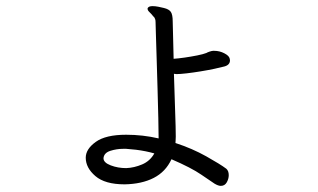

<svg xmlns="http://www.w3.org/2000/svg" viewBox="-20 -559 1040 627"><path d="M680 -393Q697 -393 712.5 -385Q728 -377 730 -368Q730 -367 730.5 -365.5Q731 -364 731 -362Q731 -347 713 -342Q702 -339 681 -334.5Q660 -330 635.5 -326Q611 -322 589.5 -319.5Q568 -317 556 -317Q554 -317 552 -317.5Q550 -318 548 -318Q550 -248 552 -194Q554 -140 554 -113Q554 -106 553.5 -100.5Q553 -95 553 -92Q608 -74 653.5 -48.5Q699 -23 719 -8Q727 -1 727 13Q727 25 720.5 36.5Q714 48 701 48Q693 48 681 41Q670 34 637.5 11.5Q605 -11 540 -39Q521 2 482 22Q443 42 387 43Q323 43 291.5 16Q260 -11 260 -44Q260 -72 292.5 -95.5Q325 -119 392 -119Q446 -119 498 -107Q498 -129 497 -173Q496 -217 494.5 -269Q493 -321 491.5 -369.5Q490 -418 489 -450.5Q488 -483 488 -487Q488 -491 487.5 -493.5Q487 -496 486 -498Q485 -500 484 -502Q483 -504 481 -505Q475 -513 468.5 -519Q462 -525 462 -530V-532Q465 -539 478 -539Q487 -539 497 -537Q507 -535 515 -533Q532 -529 538 -520Q544 -511 544 -489Q544 -484 545 -449Q546 -414 547 -367Q562 -368 583 -371Q604 -374 624 -378Q644 -382 654 -386Q657 -388 664.5 -390.5Q672 -393 676 -393ZM392 -73H382Q361 -73 340.5 -66.5Q320 -60 318 -43V-42Q318 -28 341.5 -19Q365 -10 392 -10Q418 -11 444 -22Q470 -33 484 -58Q456 -66 424 -70Z"/></svg>

Font: QiushuiShotai Bright
Style: Regular
Weight: 400
Designer: Christian Thalmann (Catharsis Fonts)
Version: Version 1.250;